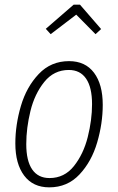

<svg xmlns="http://www.w3.org/2000/svg" viewBox="-20 -795 508 826"><path d="M46 -178Q46 -258 70 -339.5Q94 -421 146.5 -476.5Q199 -532 277 -532Q347 -532 384.5 -482Q422 -432 422 -344Q422 -264 398 -182Q374 -100 322 -44.5Q270 11 192 11Q122 11 84 -39.5Q46 -90 46 -178ZM376 -347Q376 -419 350.5 -456.5Q325 -494 276 -494Q212 -494 170.5 -442.5Q129 -391 111 -317.5Q93 -244 93 -175Q93 -103 118.5 -66Q144 -29 193 -29Q257 -29 298 -80.5Q339 -132 357.5 -205.5Q376 -279 376 -347ZM198 -648 177 -671 297 -775H324L415 -670L391 -648L308 -732Z"/></svg>

Font: Fira Sans Extra Condensed ExtraLight
Style: Italic
Weight: 275
Width: 3
Italic angle: -8°
Designer: Carrois Corporate & Edenspiekermann AG
Foundry: Carrois Corporate GbR & Edenspiekermann AG
Version: Version 4.203